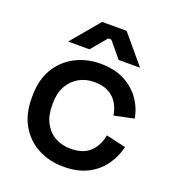

<svg xmlns="http://www.w3.org/2000/svg" viewBox="-130 -797 828 913"><g transform="rotate(20 284.0 -341.0)"><path d="M40 -240V-253Q40 -333 73.5 -389.5Q107 -446 164.5 -476.5Q222 -507 293 -507Q364 -507 414 -481Q464 -455 494.5 -412Q525 -369 534 -317L434 -296Q429 -329 413 -356Q397 -383 368 -399Q339 -415 295 -415Q252 -415 217.5 -395.5Q183 -376 163 -339.5Q143 -303 143 -251V-242Q143 -190 163 -153Q183 -116 217.5 -97Q252 -78 295 -78Q360 -78 394 -111.5Q428 -145 437 -197L537 -174Q525 -123 494.5 -80Q464 -37 414 -11.5Q364 14 293 14Q222 14 164.5 -16Q107 -46 73.5 -103Q40 -160 40 -240ZM111 -553 231 -696H355L475 -553H367L301 -632H285L219 -553Z"/></g></svg>

Font: Space Grotesk Frontify Medium
Style: Regular
Weight: 500
Designer: Florian Karsten
Version: Version 2.000